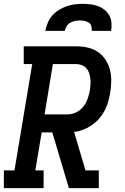

<svg xmlns="http://www.w3.org/2000/svg" viewBox="-27 -975 647 995"><path d="M-7 0V-92H48L140 -643H96V-735H368Q398 -735 427 -728.5Q456 -722 480 -706Q504 -690 519.5 -666Q535 -642 542.5 -614Q550 -586 549.5 -555Q549 -524 544 -494Q540 -471 533.5 -447.5Q527 -424 515 -401.5Q503 -379 486.5 -360Q470 -341 449 -326.5Q428 -312 404.5 -303Q381 -294 357 -291L416 -92H485V0H330L244 -289H189L156 -92H199V0ZM204 -382H321Q344 -382 366 -392Q388 -402 403.5 -421Q419 -440 427 -463Q435 -486 439 -508Q441 -523 442 -538.5Q443 -554 441 -569Q439 -584 434.5 -597.5Q430 -611 420.5 -621.5Q411 -632 397 -637.5Q383 -643 368 -643H247ZM208 -815Q212 -836 220.5 -856.5Q229 -877 243.5 -894Q258 -911 277.5 -923Q297 -935 318 -942.5Q339 -950 360 -952.5Q381 -955 402 -955Q423 -955 443 -952.5Q463 -950 481.5 -943Q500 -936 515.5 -923.5Q531 -911 540 -894Q549 -877 550.5 -856.5Q552 -836 549 -815H448Q450 -827 446.5 -839Q443 -851 433.5 -857.5Q424 -864 412 -866.5Q400 -869 388 -869Q375 -869 362 -866.5Q349 -864 337.5 -857.5Q326 -851 318.5 -839.5Q311 -828 309 -815Z"/></svg>

Font: Iosevka Slab Semibold Extended
Style: Italic
Weight: 600
Width: 7
Italic angle: -9°
Monospace: yes
Designer: Belleve Invis
Foundry: Belleve Invis
Version: Version 11.1.0; ttfautohint (v1.8.3)